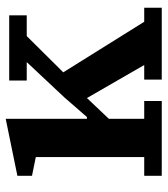

<svg xmlns="http://www.w3.org/2000/svg" viewBox="22 -596 574 657"><g transform="rotate(-90 308.5 -267.0)"><path d="M36 -60H100V-431L36 -444V-494L231 -534V-256H237L304 -333L425 -462H362V-522H585V-462H514L390 -337L563 -60H611V0H365V-60H415L302 -256L231 -181V-60H292V0H36Z"/></g></svg>

Font: IBM Plex Serif SmBld
Style: Regular
Weight: 600
Designer: Mike Abbink, Paul van der Laan, Pieter van Rosmalen
Foundry: Bold Monday
Version: Version 3.001